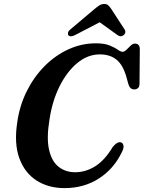

<svg xmlns="http://www.w3.org/2000/svg" viewBox="-20 -930 720 962"><path d="M588 -216Q596.5 -212.5 598.8 -199.8Q601 -187 589.5 -165.5Q549 -82.5 474.5 -35Q400 12.5 303.5 12.5Q222 12.5 162.8 -25.8Q103.5 -64 76.8 -137.5Q50 -211 66.5 -317.5Q78 -400 113.5 -471.8Q149 -543.5 202.5 -597.8Q256 -652 322 -682.5Q388 -713 461 -713Q503.5 -713 529.5 -702.2Q555.5 -691.5 570.2 -681Q585 -670.5 594 -670.5Q603.5 -670.5 613.8 -680.8Q624 -691 634.5 -701.2Q645 -711.5 655.5 -711.5Q680 -711.5 680.5 -684.5L679 -509.5Q679 -495.5 671.5 -488.8Q664 -482 652.5 -482Q631.5 -482 623.5 -507.5L613.5 -543.5Q596.5 -604.5 563.8 -631Q531 -657.5 480.5 -657.5Q419.5 -657.5 367.2 -614.2Q315 -571 278.2 -497Q241.5 -423 228 -331Q212.5 -238 225.8 -179.8Q239 -121.5 273.8 -94.2Q308.5 -67 356.5 -67Q409.5 -67 457.5 -97.2Q505.5 -127.5 545 -194Q570 -223.5 588 -216ZM358.5 -755.5Q333 -742 323 -753Q319 -758 320.8 -766.2Q322.5 -774.5 333 -783L452 -883.5Q466.5 -895.5 477.5 -902.8Q488.5 -910 502 -910Q516 -910 523.2 -902.8Q530.5 -895.5 538.5 -883.5L604.5 -782Q610 -773 607.2 -765Q604.5 -757 598.5 -753Q583.5 -742.5 567 -755.5L479.5 -818.5Z"/></svg>

Font: Fraunces 72pt Soft SemiBold
Style: Italic
Weight: 600
Italic angle: -16°
Version: Version 1.000;[b76b70a41]